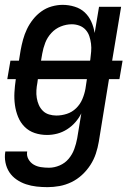

<svg xmlns="http://www.w3.org/2000/svg" viewBox="-31 -548 551 791"><path d="M165 223Q142 223 119.5 220.5Q97 218 76 211Q55 204 37 191.5Q19 179 7.5 161.5Q-4 144 -8.5 121.5Q-13 99 -9 76H81Q78 93 86 107.5Q94 122 107.5 130Q121 138 137.5 140.5Q154 143 171 143Q193 143 215 133.5Q237 124 252 106Q267 88 275 66Q283 44 287 22L304 -81Q294 -61 279 -44Q264 -27 245 -15Q226 -3 205 2.5Q184 8 163 8Q136 8 112 0Q88 -8 70.5 -25.5Q53 -43 43.5 -66.5Q34 -90 30.5 -115.5Q27 -141 28.5 -167.5Q30 -194 34 -221V-222H-1L12 -298H47L54 -341Q58 -363 64 -385Q70 -407 80 -428Q90 -449 105 -468Q120 -487 139.5 -501Q159 -515 182 -521.5Q205 -528 227 -528Q252 -528 276.5 -520.5Q301 -513 318 -497Q335 -481 345 -459Q355 -437 359 -412L377 -520H468L431 -298H474L461 -222H418L376 36Q372 60 364 84.5Q356 109 341.5 131.5Q327 154 307 172.5Q287 191 263 202.5Q239 214 214 218.5Q189 223 165 223ZM138 -298H340L341 -302Q343 -318 344.5 -335Q346 -352 344 -368Q342 -384 337 -399Q332 -414 321.5 -425.5Q311 -437 296 -442.5Q281 -448 265 -448Q242 -448 219.5 -439Q197 -430 180.5 -412Q164 -394 155.5 -372Q147 -350 143 -327ZM201 -72Q223 -72 244.5 -79Q266 -86 282.5 -102Q299 -118 308 -139Q317 -160 321 -182L327 -222H125L123 -207Q120 -192 119 -176Q118 -160 120.5 -144.5Q123 -129 129 -115.5Q135 -102 145.5 -91.5Q156 -81 171 -76.5Q186 -72 201 -72Z"/></svg>

Font: Iosevka Medium
Style: Italic
Weight: 500
Italic angle: -9°
Monospace: yes
Designer: Belleve Invis
Foundry: Belleve Invis
Version: Version 32.5.0; ttfautohint (v1.8.4)